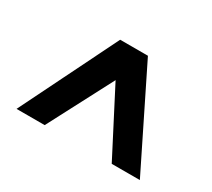

<svg xmlns="http://www.w3.org/2000/svg" viewBox="-103 -809 953 863"><g transform="rotate(30 374.0 -377.0)"><path d="M54 -126 302 -628H446L694 -126H548L369 -472H381L200 -126Z"/></g></svg>

Font: Nunito Sans 7pt Expanded Black
Style: Regular
Weight: 900
Width: 7
Designer: Vernon Adams
Foundry: Vernon Adams
Version: Version 3.101;gftools[0.9.27]